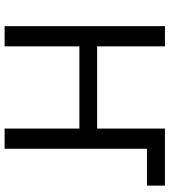

<svg xmlns="http://www.w3.org/2000/svg" viewBox="30 -784 754 855"><g transform="rotate(90 407.5 -357.0)"><path d="M97 0V-714H187V-412H553V-714H807V-634H643V0H553V-333H187V0Z"/></g></svg>

Font: Noto Sans Living
Style: Regular
Weight: 400
Designer: Monotype Design Team
Foundry: Monotype Imaging Inc.
Version: Version 2.013; ttfautohint (v1.8.4.7-5d5b)